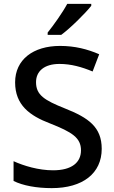

<svg xmlns="http://www.w3.org/2000/svg" viewBox="-20 -961 590 991"><path d="M451 -931V-941H327C303 -896 256 -830 226 -793V-781H296C345 -817 422 -894 451 -931ZM505 -193C505 -305 437 -353 316 -401C208 -444 166 -471 166 -537C166 -593 208 -631 287 -631C347 -631 403 -615 458 -592L492 -681C432 -707 367 -724 290 -724C151 -724 58 -653 58 -536C58 -419 133 -364 238 -324C352 -279 398 -250 398 -185C398 -122 350 -82 254 -82C179 -82 103 -105 50 -129V-27C98 -3 169 10 247 10C407 10 505 -66 505 -193Z"/></svg>

Font: Noto Sans Bengali UI Medium
Style: Regular
Weight: 500
Designer: Jelle Bosma - Monotype Design Team
Foundry: Monotype Imaging Inc.
Version: Version 2.003